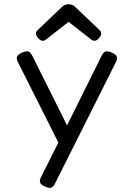

<svg xmlns="http://www.w3.org/2000/svg" viewBox="-20 -702 640 917"><path d="M539.1 -423.8Q539.1 -416 534.2 -406.7L242.7 174.8Q237.3 185.5 231.4 190.4Q225.6 195.3 217.8 195.3Q209 195.3 195.8 189.5Q182.6 184.1 176.5 177.5Q170.4 170.9 170.4 162.6Q170.4 154.8 175.3 145L258.8 -21L64.9 -406.7Q60.1 -416 60.1 -423.8Q60.1 -440.4 86.4 -451.2Q99.6 -457 108.4 -457Q116.7 -457 122.6 -452.1Q128.4 -447.3 133.8 -436.5L300.3 -103L465.8 -436.5Q471.2 -447.3 477.1 -452.1Q482.9 -457 491.2 -457Q500 -457 513.2 -451.2Q526.4 -445.8 532.7 -439.2Q539.1 -432.6 539.1 -423.8ZM335.9 -671.9 455.6 -558.1Q463.4 -550.8 463.4 -542Q463.4 -531.7 452.1 -519Q441.9 -507.3 430.7 -507.3Q422.9 -507.3 415.5 -513.2L307.6 -597.7L199.7 -513.2Q192.4 -507.3 184.6 -507.3Q173.3 -507.3 163.1 -519Q151.9 -531.7 151.9 -542Q151.9 -550.8 159.7 -558.1L279.3 -671.9Q290 -681.6 307.6 -681.6Q325.2 -681.6 335.9 -671.9Z"/></svg>

Font: Courier Prime Code
Style: Regular
Weight: 400
Designer: Alan Dague-Greene
Foundry: Quote-Unquote Apps
Version: Version 3.0318